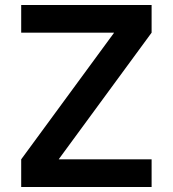

<svg xmlns="http://www.w3.org/2000/svg" viewBox="-20 -750 693 770"><path d="M65 0V-111L437 -618V-619H65V-730H588V-619L216 -112V-111H588V0Z"/></svg>

Font: M PLUS 1 Thin SemiBold
Style: Regular
Weight: 600
Version: Version 1.001